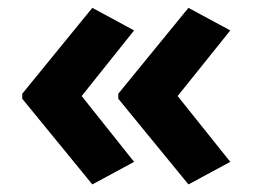

<svg xmlns="http://www.w3.org/2000/svg" viewBox="-20 -523 654 497"><path d="M37.6 -280.4 219 -502.7 327.1 -444.2 191.4 -274.4 327.1 -104 219 -45.6 37.6 -267.4ZM286.2 -280.4 467.8 -502.7 576.1 -444.2 439.8 -274.4 576.1 -104 467.8 -45.6 286.2 -267.4Z"/></svg>

Font: Noto Sans Khmer
Style: Regular
Weight: 400
Designer: Danh Hong and the Monotype Design Team
Foundry: Monotype Imaging Inc.
Version: Version 2.003